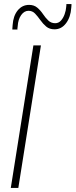

<svg xmlns="http://www.w3.org/2000/svg" viewBox="-20 -923 371 943"><path d="M33 0 144 -700H181L70 0ZM41 -778Q41 -781 40.5 -779Q40 -777 40.5 -779.5Q41 -782 42 -800Q45 -845 67 -872Q89 -899 123 -899Q147 -899 163 -885.5Q179 -872 191 -854Q203 -836 217 -822.5Q231 -809 251 -809Q268 -809 279.5 -822Q291 -835 297.5 -853.5Q304 -872 305 -888Q306 -896 306 -898Q306 -900 306 -903H331Q331 -900 331 -897Q331 -894 330 -885Q327 -839 304.5 -809Q282 -779 248 -779Q223 -779 207 -792.5Q191 -806 178 -824.5Q165 -843 152 -856.5Q139 -870 120 -870Q99 -870 84 -849Q69 -828 67 -795Q66 -782 65 -778H66Q66 -780 65.5 -776Q65 -772 65 -778Z"/></svg>

Font: Georama ExtraLight
Style: Italic
Weight: 200
Italic angle: -9°
Designer: Jean-Baptiste Levee
Foundry: Production Type
Version: Version 1.000